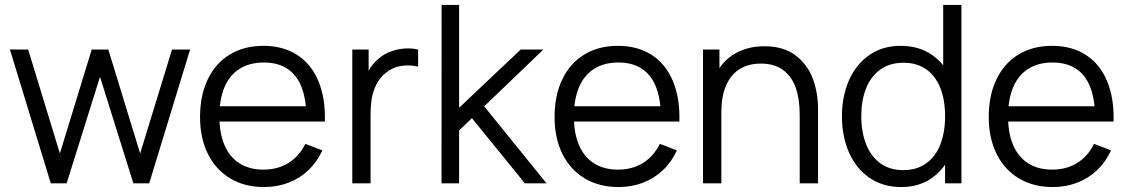

<svg xmlns="http://www.w3.org/2000/svg" viewBox="-20 -740 4556 775"><path d="M20 -540.3 93.7 -540 221.7 -120.7 350.2 -540H417.2L545.7 -120.7L674.3 -540H747.3L582.3 0H518.3L383.7 -430L249 0H185Z M787.5 -267.7Q787.5 -355.3 818.9 -420.2Q850.3 -485.2 908 -520.1Q965.7 -555 1043.2 -555Q1122.5 -555 1179.3 -518.4Q1236.2 -481.8 1265.1 -412.9Q1294 -344 1291.3 -249.3H1216.5V-275.3Q1215.2 -345.5 1195.5 -392.6Q1175.8 -439.7 1138 -463.7Q1100.2 -487.7 1045.2 -487.7Q987.5 -487.7 947.2 -462.2Q906.8 -436.8 886.2 -388.2Q865.5 -339.5 865.5 -270Q865.5 -202.2 886.2 -154.1Q906.8 -106 946.8 -80.7Q986.8 -55.3 1043.2 -55.3Q1100.7 -55.3 1144.1 -82Q1187.5 -108.7 1212.5 -159.3L1281.2 -133Q1259.8 -86.2 1224.7 -52.9Q1189.5 -19.7 1143.8 -2.3Q1098.2 15 1045.8 15Q967.8 15 909.4 -19.8Q851 -54.7 819.2 -118.7Q787.5 -182.7 787.5 -267.7ZM839.5 -311H1252.2V-249.3H839.5Z M1402 -540H1468V-410L1455 -427Q1464 -450.7 1478.4 -471.1Q1492.8 -491.5 1510 -504.7Q1530.3 -522.3 1558.2 -532.4Q1586 -542.5 1614.7 -544.2Q1643.3 -546 1667.7 -540V-471Q1634.3 -479 1600.2 -474Q1566.2 -469 1538.3 -446.7Q1512.7 -426.7 1498.8 -398.4Q1485 -370.2 1480.3 -340.2Q1475.7 -310.3 1475.7 -269.3V0H1402Z M1762.5 -720H1833.2V0H1762.2ZM2173.2 -540 1796 -177.8V-269.8L2081.7 -540ZM1911.5 -339.2 2186 0H2098.7L1858.5 -295.5Z M2218.5 -267.7Q2218.5 -355.3 2249.9 -420.2Q2281.3 -485.2 2339 -520.1Q2396.7 -555 2474.2 -555Q2553.5 -555 2610.3 -518.4Q2667.2 -481.8 2696.1 -412.9Q2725 -344 2722.3 -249.3H2647.5V-275.3Q2646.2 -345.5 2626.5 -392.6Q2606.8 -439.7 2569 -463.7Q2531.2 -487.7 2476.2 -487.7Q2418.5 -487.7 2378.2 -462.2Q2337.8 -436.8 2317.2 -388.2Q2296.5 -339.5 2296.5 -270Q2296.5 -202.2 2317.2 -154.1Q2337.8 -106 2377.8 -80.7Q2417.8 -55.3 2474.2 -55.3Q2531.7 -55.3 2575.1 -82Q2618.5 -108.7 2643.5 -159.3L2712.2 -133Q2690.8 -86.2 2655.7 -52.9Q2620.5 -19.7 2574.8 -2.3Q2529.2 15 2476.8 15Q2398.8 15 2340.4 -19.8Q2282 -54.7 2250.2 -118.7Q2218.5 -182.7 2218.5 -267.7ZM2270.5 -311H2683.2V-249.3H2270.5Z M3051.3 -483.3Q2999.7 -483.3 2964.1 -460.2Q2928.5 -437.2 2910.1 -393.2Q2891.7 -349.3 2891.7 -288L2839.7 -299.7Q2839.7 -380.7 2868.2 -437.9Q2896.7 -495.2 2947.6 -524.2Q2998.5 -553.3 3065.7 -553.3Q3142.7 -553.3 3191.1 -516.5Q3239.5 -479.7 3260.8 -422.8Q3282 -366 3282 -297V0H3208V-275.7Q3208 -340 3192.2 -385.3Q3176.3 -430.7 3141.4 -457Q3106.5 -483.3 3051.3 -483.3ZM2817.7 -540H2884V-407H2891.7V0H2817.7Z M3378.5 -270.7Q3378.5 -351.7 3407.1 -416.3Q3435.7 -481 3489.2 -518Q3542.8 -555 3615.2 -555Q3689.2 -555 3741.9 -518.5Q3794.7 -482 3821.6 -417.7Q3848.5 -353.3 3848.5 -270.7Q3848.5 -188.8 3821.6 -124.2Q3794.7 -59.5 3742.6 -22.2Q3690.5 15 3618.2 15Q3544.2 15 3489.9 -22.1Q3435.7 -59.2 3407.1 -124.2Q3378.5 -189.2 3378.5 -270.7ZM3794.8 -270.7Q3794.8 -335.2 3776.1 -383.7Q3757.3 -432.2 3719.7 -459.4Q3682 -486.7 3627.2 -486.7Q3570.8 -486.7 3532.5 -458.8Q3494.2 -430.8 3475.3 -382Q3456.5 -333.2 3456.5 -270.7Q3456.5 -208 3475.6 -158.8Q3494.7 -109.7 3532.7 -81.5Q3570.7 -53.3 3625.5 -53.3Q3681.2 -53.3 3719.2 -81Q3757.2 -108.7 3776 -157.7Q3794.8 -206.7 3794.8 -270.7ZM3794.8 -406.7H3787.2V-720H3860.8V0H3794.8Z M3971 -267.7Q3971 -355.3 4002.4 -420.2Q4033.8 -485.2 4091.5 -520.1Q4149.2 -555 4226.7 -555Q4306 -555 4362.8 -518.4Q4419.7 -481.8 4448.6 -412.9Q4477.5 -344 4474.8 -249.3H4400V-275.3Q4398.7 -345.5 4379 -392.6Q4359.3 -439.7 4321.5 -463.7Q4283.7 -487.7 4228.7 -487.7Q4171 -487.7 4130.7 -462.2Q4090.3 -436.8 4069.7 -388.2Q4049 -339.5 4049 -270Q4049 -202.2 4069.7 -154.1Q4090.3 -106 4130.3 -80.7Q4170.3 -55.3 4226.7 -55.3Q4284.2 -55.3 4327.6 -82Q4371 -108.7 4396 -159.3L4464.7 -133Q4443.3 -86.2 4408.2 -52.9Q4373 -19.7 4327.3 -2.3Q4281.7 15 4229.3 15Q4151.3 15 4092.9 -19.8Q4034.5 -54.7 4002.8 -118.7Q3971 -182.7 3971 -267.7ZM4023 -311H4435.7V-249.3H4023Z"/></svg>

Font: Tap Sans
Style: Regular
Weight: 400
Designer: Tap Payments
Foundry: Tap Payments
Version: Version 1.001;Glyphs 3.1.2 (3151)